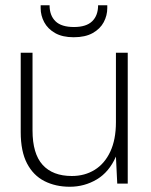

<svg xmlns="http://www.w3.org/2000/svg" viewBox="-20 -700 577 732"><path d="M246 12Q192 12 149.5 -9.5Q107 -31 83 -77Q59 -123 59 -196V-499H104V-203Q104 -114 142.5 -71.5Q181 -29 254 -29Q303 -29 341 -52.5Q379 -76 400.5 -122Q422 -168 422 -234V-499H467V0H427L422 -103Q396 -44 349 -16Q302 12 246 12ZM261 -558Q218 -558 190 -574Q162 -590 148.5 -615.5Q135 -641 135 -669V-680H169Q169 -641 191.5 -619Q214 -597 262 -597Q309 -597 331.5 -619Q354 -641 354 -680H389V-669Q389 -641 375.5 -615.5Q362 -590 333.5 -574Q305 -558 261 -558Z"/></svg>

Font: DM Sans 20pt ExtraLight
Style: Regular
Weight: 250
Version: Version 4.004;gftools[0.9.30]